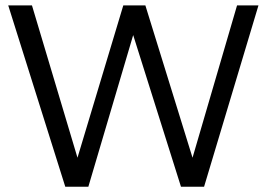

<svg xmlns="http://www.w3.org/2000/svg" viewBox="-20 -708 1011 728"><path d="M315 0 485 -575 666.2 0H753.8L960 -687.5H878.8L710 -110L531.2 -687.5H447.5L273.8 -110L101.2 -687.5H11.2L227.5 0Z"/></svg>

Font: Cambay
Style: Regular
Weight: 400
Version: Version 1.180;PS 001.180;hotconv 1.0.70;makeotf.lib2.5.58329